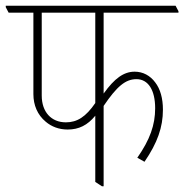

<svg xmlns="http://www.w3.org/2000/svg" viewBox="-39 -642 640 667"><path d="M196 -192C235 -192 265 -207 292 -240V-10L315 5H321V-274C367 -342 397 -367 435 -367C476 -367 500 -329 500 -266C500 -208 482 -157 438 -94L463 -80C508 -146 527 -200 527 -261C527 -300 518 -333 500 -356C483 -379 458 -393 429 -393C391 -393 359 -370 321 -317V-598H581V-603L571 -622H-19V-617L-9 -598H77V-315C77 -277 91 -243 120 -219C140 -202 166 -192 196 -192ZM106 -310V-598H292V-284C259 -236 229 -217 190 -217C139 -217 106 -253 106 -310Z"/></svg>

Font: Noto Serif Devanagari ExtraCondensed Thin
Style: Regular
Weight: 100
Width: 2
Designer: Universal Thirst, Indian Type Foundry and the Monotype Design Team
Foundry: Monotype Imaging Inc.
Version: Version 2.004